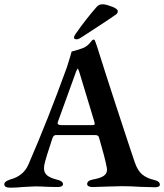

<svg xmlns="http://www.w3.org/2000/svg" viewBox="-24 -865 761 890"><path d="M-4 -10Q-4 -18 2.5 -23Q9 -28 23 -33Q85 -49 108 -103Q198 -310 286 -553Q295 -580 300.5 -599.5Q306 -619 308 -626Q344 -635 365 -644Q381 -652 391.5 -664.5Q402 -677 404 -679Q412 -685 416 -677Q418 -673 425 -652Q462 -534 510.5 -385.5Q559 -237 578 -180L601 -112Q614 -74 635 -56.5Q656 -39 690 -31Q717 -25 717 -9Q717 3 694 3L625 1Q580 -2 540 -2Q518 -2 468 0Q422 2 405 2Q394 2 387 -1.5Q380 -5 380 -12Q380 -28 407 -33Q441 -39 456.5 -49.5Q472 -60 472 -78Q472 -85 471 -88Q463 -132 436 -224Q434 -233 429.5 -236Q425 -239 415 -239H235Q223 -239 218 -221Q188 -132 181 -99Q180 -94 180 -85Q180 -64 194.5 -52Q209 -40 241 -32Q268 -26 268 -11Q268 -5 261.5 -1.5Q255 2 244 2L196 1Q162 -1 140 -1Q126 -1 107.5 0.5Q89 2 80 2Q52 5 24 5Q-4 5 -4 -10ZM401 -285Q409 -285 412 -286Q415 -287 415 -291Q415 -292 413 -302L343 -533Q338 -547 336 -547Q335 -547 329 -534L245 -302Q243 -298 243 -294Q243 -285 262 -285ZM319 -691Q319 -698 328 -710Q374 -776 424 -833Q436 -847 455 -845Q470 -844 496 -834Q522 -824 522 -813Q522 -807 518.5 -802.5Q515 -798 505 -792Q477 -772 415 -732Q371 -704 352 -691Q336 -681 329 -683Q319 -684 319 -691Z"/></svg>

Font: EB Garamond SemiBold
Style: Regular
Weight: 600
Designer: Georg Duffner and Octavio Pardo
Foundry: Georg Duffner
Version: Version 1.000